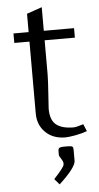

<svg xmlns="http://www.w3.org/2000/svg" viewBox="-63 -751 544 1053"><g transform="rotate(-5 208.5 -224.5)"><path d="M314.5 80.1V142.6Q312.5 179.7 221.7 263.2L194.8 231.9Q222.2 202.6 235.6 185.1Q249 167.5 251 162.4Q252.9 157.2 252.9 150.9Q252.9 139.6 242.2 124Q231.4 108.4 231.4 102.1V80.1Q231.4 74.7 231.9 72.3Q232.4 69.8 235.1 66.2Q237.8 62.5 244.6 60.8Q251.5 59.1 262.7 59.1H283.2Q304.7 59.1 309.6 63.5Q314.5 67.9 314.5 80.1ZM125 -531.2H41.5V-583.5H125V-684.6L208.5 -713.4V-583.5H375V-531.2H208.5V-343.8Q208.5 -312.5 203.1 -237.1Q197.8 -161.6 197.8 -155.3Q197.8 -92.8 229.7 -67.1Q261.7 -41.5 325.2 -41.5Q340.3 -41.5 379.4 -54.2L396 -14.6Q365.2 -3.4 329.3 2.9Q293.5 9.3 275.9 9.3Q208 9.3 166.5 -31.5Q125 -72.3 125 -135.3Z"/></g></svg>

Font: Resagnicto
Style: Regular
Weight: 500
Version: Version 0.9991